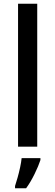

<svg xmlns="http://www.w3.org/2000/svg" viewBox="-20 -780 293 1021"><path d="M178 0H76V-760H178ZM195 71Q185 102 164 145Q143 188 119 221H60V209Q66 191 73.5 164.5Q81 138 87 110Q93 82 95 61H195Z"/></svg>

Font: Noto Sans Tamil SemiCondensed Medium
Style: Regular
Weight: 500
Width: 4
Designer: Jelle Bosma - Monotype Design Team
Foundry: Monotype Imaging Inc.
Version: Version 2.004; ttfautohint (v1.8.4.7-5d5b)